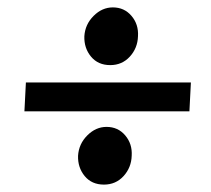

<svg xmlns="http://www.w3.org/2000/svg" viewBox="-20 -622 570 519"><path d="M268 -279Q299 -279 318.5 -256Q338 -233 336 -201Q335 -169 314 -146Q293 -123 261 -123Q228 -123 209 -146Q190 -169 191 -201Q193 -233 216 -256Q239 -279 268 -279ZM285 -602Q316 -602 335.5 -579Q355 -556 353 -524Q352 -492 331 -469Q310 -446 278 -446Q245 -446 226 -469Q207 -492 208 -524Q210 -556 233 -579Q256 -602 285 -602ZM50 -399H496L492 -321H46Z"/></svg>

Font: Lora
Style: Italic
Weight: 400
Italic angle: -3°
Designer: Olga Karpushina, Alexei Vanyashin (Cyrillic)
Foundry: Cyreal
Version: Version 3.008